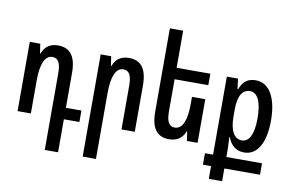

<svg xmlns="http://www.w3.org/2000/svg" viewBox="-95 -938 2060 1352"><g transform="rotate(10 934.5 -262.0)"><path d="M297 236H392V0H503V-82H392V-331C392 -456 344 -505 262 -505C207 -505 168 -479 150 -428H146L136 -495H61V0H156V-236C156 -354 184 -418 237 -418C278 -418 297 -388 297 -310Z M568 236H663V-236C663 -354 691 -419 744 -419C785 -419 804 -388 804 -311V0H899V-331C899 -456 851 -505 769 -505C714 -505 675 -479 657 -428H653L643 -495H568Z M1348 -312H1253V-259C1253 -141 1224 -78 1171 -78C1131 -78 1111 -107 1111 -184V-413H1352V-495H1111V-760H1016V-164C1016 -40 1063 10 1146 10C1201 10 1240 -17 1259 -67H1262L1272 0H1348Z M1470 236H1565V145H1820V63H1565V8C1565 -10 1563 -39 1561 -78H1565C1588 -19 1626 10 1682 10C1776 10 1830 -85 1830 -244C1830 -401 1776 -505 1677 -505C1620 -505 1585 -480 1564 -422H1559L1550 -495H1470V63H1412V145H1470ZM1651 -71C1597 -71 1565 -126 1565 -226V-278C1565 -374 1595 -423 1650 -423C1704 -423 1734 -358 1734 -243C1734 -124 1701 -71 1651 -71Z"/></g></svg>

Font: Noto Sans Armenian ExtraCondensed Medium
Style: Regular
Weight: 500
Width: 2
Designer: Monotype Design Team
Foundry: Monotype Imaging Inc.
Version: Version 2.008